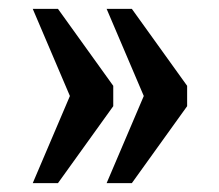

<svg xmlns="http://www.w3.org/2000/svg" viewBox="-20 -487 496 434"><path d="M221 -73H278L403 -247V-293L278 -467H221L305 -270ZM54 -73H111L236 -247V-293L111 -467H54L138 -270Z"/></svg>

Font: Noto Serif Khmer ExtraCondensed
Style: Bold
Weight: 700
Width: 2
Designer: Danh Hong and the Monotype Design Team
Foundry: Monotype Imaging Inc.
Version: Version 2.004